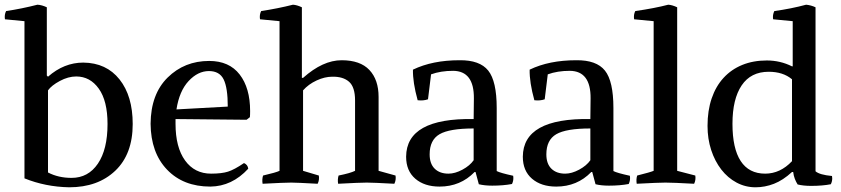

<svg xmlns="http://www.w3.org/2000/svg" viewBox="-31 -776 3573 816"><path d="M168 -745V-455L173 -450Q241 -510 323 -510Q421 -509 477 -438.5Q533 -368 533 -249Q533 -121 459 -50.5Q385 20 263 20Q162 18 73 -18V-686L-10 -694Q-13 -714 -5 -729Q62 -739 128 -756Q147 -755 168 -745ZM173 -392V-43Q217 -20 273 -20Q344 -20 385 -80.5Q426 -141 426 -249Q426 -347 389 -399Q352 -451 293 -451Q259 -451 223.5 -432Q188 -413 173 -392Z M715 -270V-250Q715 -150 755.5 -94Q796 -38 866 -38Q911 -38 938 -46.5Q965 -55 1006 -83Q1022 -76 1024 -59Q955 16 863 17Q748 17 679 -55Q610 -127 609 -250Q610 -376 681.5 -446.5Q753 -517 858 -517Q943 -517 987.5 -459.5Q1032 -402 1032 -304Q1032 -287 1031 -278L1017 -267ZM857 -474Q810 -474 770.5 -431.5Q731 -389 719 -311L937 -323Q937 -403 919.5 -438.5Q902 -474 857 -474Z M1252 -745V-445H1257Q1341 -520 1421 -520Q1500 -520 1539 -478.5Q1578 -437 1578 -364V-50L1650 -30Q1653 -11 1645 5Q1555 0 1528 0Q1498 0 1406 5Q1403 -14 1408 -30Q1458 -40 1478 -50V-349Q1478 -406 1452.5 -428.5Q1427 -451 1381 -450Q1349 -450 1314.5 -434Q1280 -418 1257 -392V-50L1324 -30Q1327 -11 1319 5Q1229 0 1207 0Q1178 0 1085 5Q1082 -14 1087 -30Q1143 -43 1157 -50V-686L1074 -694Q1071 -714 1079 -729Q1151 -740 1214 -756Q1231 -755 1252 -745Z M1795 -120Q1795 -80 1816.5 -59Q1838 -38 1875 -38Q1903 -38 1934.5 -55Q1966 -72 1982 -95V-230Q1879 -230 1837 -205.5Q1795 -181 1795 -120ZM2080 -317V-49Q2095 -41 2150 -29Q2153 -10 2145 6Q2108 13 2061 13Q2028 13 2004 7L1990 -45H1986Q1926 17 1837 17Q1773 17 1734 -16.5Q1695 -50 1695 -110Q1696 -275 1982 -270L1983 -358Q1984 -474 1895 -475Q1842 -475 1801 -460L1788 -354Q1768 -347 1744 -350Q1723 -426 1724 -480Q1807 -520 1922 -520Q2008 -521 2044 -476Q2080 -431 2080 -317Z M2291 -120Q2291 -80 2312.5 -59Q2334 -38 2371 -38Q2399 -38 2430.5 -55Q2462 -72 2478 -95V-230Q2375 -230 2333 -205.5Q2291 -181 2291 -120ZM2576 -317V-49Q2591 -41 2646 -29Q2649 -10 2641 6Q2604 13 2557 13Q2524 13 2500 7L2486 -45H2482Q2422 17 2333 17Q2269 17 2230 -16.5Q2191 -50 2191 -110Q2192 -275 2478 -270L2479 -358Q2480 -474 2391 -475Q2338 -475 2297 -460L2284 -354Q2264 -347 2240 -350Q2219 -426 2220 -480Q2303 -520 2418 -520Q2504 -521 2540 -476Q2576 -431 2576 -317Z M2847 -745V-50L2924 -30Q2927 -11 2919 5Q2829 0 2797 0Q2768 0 2675 5Q2672 -14 2677 -30Q2733 -44 2747 -50V-686L2664 -694Q2661 -714 2669 -729Q2752 -741 2809 -756Q2826 -755 2847 -745Z M3221 -38Q3285 -38 3335 -91V-439Q3297 -471 3236 -471Q3160 -471 3121 -413Q3082 -355 3082 -250Q3082 -145 3117 -91.5Q3152 -38 3221 -38ZM3435 -745V-48Q3452 -33 3505 -28Q3505 -26 3505.5 -23Q3506 -20 3506 -18Q3506 -5 3500 7Q3465 14 3416 14Q3383 14 3359 8Q3352 -3 3347 -16Q3342 -29 3340 -45H3335Q3297 -10 3258.5 5Q3220 20 3180 20Q3137 20 3099.5 0Q3062 -20 3034.5 -55.5Q3007 -91 2991.5 -138.5Q2976 -186 2976 -241Q2976 -306 2993.5 -357.5Q3011 -409 3044 -445Q3077 -481 3123.5 -500Q3170 -519 3228 -519Q3285 -519 3335 -494H3338V-686L3255 -694Q3254 -697 3254 -704Q3254 -717 3260 -729Q3332 -739 3395 -756Q3416 -754 3435 -745Z"/></svg>

Font: Alike
Style: Regular
Weight: 400
Designer: Cyreal (www.cyreal.org)
Foundry: Cyreal (www.cyreal.org)
Version: Version 1.212